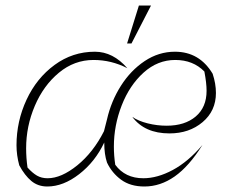

<svg xmlns="http://www.w3.org/2000/svg" viewBox="-20 -668 828 698"><path d="M731 -338Q731 -366 723 -408Q682 -450 617 -450Q553 -450 502 -404Q451 -358 422.5 -285Q394 -212 394 -135Q394 -102 399 -69Q435 -20 501 -20Q552 -20 608 -50Q664 -80 716 -141Q667 -63 615 -26.5Q563 10 505 10Q454 10 420.5 -14.5Q387 -39 369 -77Q359 -107 359 -149V-150Q326 -80 268 -35Q210 10 152 10Q118 10 94 -10Q70 -30 50 -67Q40 -104 40 -140Q40 -227 76.5 -305.5Q113 -384 178.5 -432Q244 -480 325 -480Q391 -480 443 -420Q385 -450 320 -450Q250 -450 194 -403.5Q138 -357 106.5 -283Q75 -209 75 -129Q75 -94 80 -59Q98 -39 114.5 -29.5Q131 -20 153 -20Q203 -20 261 -67Q319 -114 358 -191L369 -234Q384 -300 419.5 -356Q455 -412 506 -446Q557 -480 616 -480Q705 -480 753 -400Q765 -364 765 -330Q765 -265 716.5 -224Q668 -183 596 -183Q506 -183 461 -243Q483 -228 517 -219.5Q551 -211 586 -211Q652 -211 691.5 -244.5Q731 -278 731 -338ZM485 -648H529L458 -510H442Z"/></svg>

Font: Srisakdi
Style: Regular
Weight: 400
Designer: Cadson Demak Co.,Ltd.
Foundry: Cadson Demak Co.,Ltd.
Version: Version 1.000